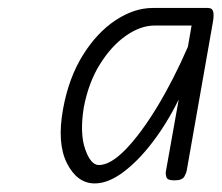

<svg xmlns="http://www.w3.org/2000/svg" viewBox="-20 -1052 543 470"><path d="M212 -603Q169 -603 144 -652.2Q119 -701.5 134.5 -786Q148.5 -862 183 -917.2Q217.5 -972.5 263 -1002.5Q308.5 -1032.5 354 -1032.5H489Q500 -1032.5 502 -1023Q504 -1013.5 501 -997L437 -634Q436.5 -630 431.5 -620.2Q426.5 -610.5 406.5 -610.5Q390 -610.5 387.5 -618Q385 -625.5 386 -632L417.5 -808.5Q389 -750.5 353.5 -704Q318 -657.5 281.2 -630.2Q244.5 -603 212 -603ZM185 -788.5Q175 -725.5 188.5 -686.8Q202 -648 222 -648Q250.5 -648 287.8 -686.5Q325 -725 364.8 -790.5Q404.5 -856 440 -937.5L449 -989.5H358.5Q324 -989.5 288.2 -964.5Q252.5 -939.5 224.5 -894.5Q196.5 -849.5 185 -788.5Z"/></svg>

Font: Edu VIC WA NT Hand Pre
Style: Regular
Weight: 400
Designer: Tina and Corey Anderson, Eben Sorkin, Mirko Velimirovic
Foundry: Google for Education
Version: Version 1.000